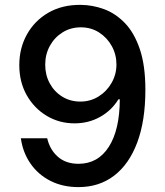

<svg xmlns="http://www.w3.org/2000/svg" viewBox="-20 -759 676 789"><path d="M311.8 -739Q360.4 -738.6 407.5 -721.4Q454.5 -704.2 493.1 -664.4Q531.6 -624.6 554.5 -557.4Q577.4 -490.1 577.4 -389.9Q577.4 -262.8 543.9 -173.3Q510.3 -83.8 448.7 -36.9Q387.1 9.9 302.6 9.9Q237.6 9.9 187.1 -15.8Q136.7 -41.5 105.3 -86.8Q73.9 -132.1 65.7 -190.7H174Q184.7 -144.2 217.5 -115.1Q250.4 -85.9 302.6 -85.9Q382.5 -85.9 427.2 -155.7Q471.9 -225.5 472.3 -350.9H466.6Q438.6 -305 391.3 -278.6Q344.1 -252.1 286.2 -252.1Q223.4 -252.1 171.9 -283Q120.4 -313.9 89.8 -367.9Q59.3 -421.9 59.3 -491.5Q59.3 -561.1 90.6 -617.4Q121.8 -673.7 178.6 -706.7Q235.4 -739.7 311.8 -739ZM312.1 -646.7Q270.6 -646.7 237.4 -626.1Q204.2 -605.5 185 -570.7Q165.8 -535.9 165.8 -492.9Q165.8 -450.6 184.5 -416.4Q203.1 -382.1 235.8 -361.9Q268.5 -341.6 310 -341.6Q351.6 -341.6 385.3 -362.7Q419 -383.9 438.7 -418.7Q458.5 -453.5 458.5 -494Q458.5 -534.8 439.5 -569.4Q420.5 -604 387.4 -625.4Q354.4 -646.7 312.1 -646.7Z"/></svg>

Font: Inter UI Medium
Style: Regular
Weight: 500
Designer: Rasmus Andersson
Foundry: rsms
Version: 3.2;8d6f07862